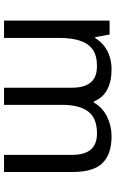

<svg xmlns="http://www.w3.org/2000/svg" viewBox="174 -760 586 975"><g transform="rotate(90 467.5 -273.0)"><path d="M673 -546Q764 -546 809 -499.5Q854 -453 854 -349V0H767V-345Q767 -408 740.5 -440Q714 -472 658 -472Q580 -472 546.5 -427Q513 -382 513 -296V0H426V-345Q426 -387 414 -415.5Q402 -444 378 -458Q354 -472 316 -472Q262 -472 231 -449.5Q200 -427 186.5 -384Q173 -341 173 -278V0H85V-536H156L169 -463H174Q191 -491 215.5 -509.5Q240 -528 270 -537Q300 -546 332 -546Q394 -546 435.5 -524Q477 -502 496 -456H501Q528 -502 574.5 -524Q621 -546 673 -546Z"/></g></svg>

Font: ugurmukhi25
Style: Book
Weight: 400
Designer: Jelle Bosma - Monotype Design Team
Foundry: Monotype Imaging Inc.
Version: Version 2.003